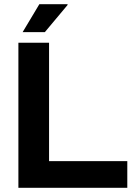

<svg xmlns="http://www.w3.org/2000/svg" viewBox="-20 -888 651 908"><path d="M67 0V-686H212V-126H582V0ZM87 -736 166 -868H299L300 -865L192 -736Z"/></svg>

Font: Archivo VF Beta
Style: Regular
Weight: 400
Designer: Hector Gatti
Foundry: Omnibus-Type
Version: Version 1.002